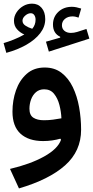

<svg xmlns="http://www.w3.org/2000/svg" viewBox="-20 -781 517 1067"><path d="M158.2 -760.7Q191.4 -760.7 211.4 -737.3Q231.4 -713.9 231.4 -674.8Q231.4 -632.8 203.6 -596.7Q175.8 -560.5 127 -532.5Q78.1 -504.4 15.1 -487.3L0 -541.5Q24.4 -548.3 56.2 -561Q87.9 -573.7 115.2 -589.4Q91.8 -599.1 74.7 -618.4Q57.6 -637.7 57.6 -666Q57.6 -689.9 71.5 -711.7Q85.4 -733.4 108.4 -747.1Q131.3 -760.7 158.2 -760.7ZM150.9 -707.5Q135.3 -707.5 120.1 -694.3Q105 -681.2 105 -666Q105 -649.4 121.1 -638.7Q137.2 -627.9 159.2 -621.1Q177.7 -642.6 177.7 -671.9Q177.7 -686.5 170.7 -697Q163.6 -707.5 150.9 -707.5ZM431.2 -733.4 416.5 -683.1Q408.2 -686 399.7 -688Q391.1 -689.9 382.8 -689.9Q357.4 -689.9 340.8 -676Q324.2 -662.1 324.2 -640.6Q324.2 -621.1 338.1 -609.6Q352.1 -598.1 374 -598.1Q391.1 -598.1 408.7 -603.5L460.4 -620.1L476.6 -566.4L251.5 -494.1L235.4 -549.3L314.5 -571.8V-576.7Q274.4 -595.2 274.4 -645Q274.4 -687 304.2 -715.1Q334 -743.2 379.9 -743.2Q392.1 -743.2 404.8 -740.5Q417.5 -737.8 431.2 -733.4ZM319.3 -4.4 315.4 -10.3Q294.9 -4.4 270.3 -0.7Q245.6 2.9 219.7 2.9Q139.2 2.9 94.2 -37.8Q49.3 -78.6 49.3 -160.6Q49.3 -223.1 68.8 -279.1Q88.4 -335 128.2 -370.4Q168 -405.8 228.5 -405.8Q283.7 -405.8 322.3 -376Q360.8 -346.2 384.8 -296.4Q408.7 -246.6 419.7 -185.1Q430.7 -123.5 430.7 -60.1Q430.7 58.6 342 137.7Q253.4 216.8 85.4 266.1L35.6 157.7Q149.4 130.9 225.3 88.6Q301.3 46.4 319.3 -4.4ZM321.3 -123.5Q319.8 -160.2 310.3 -197.3Q300.8 -234.4 280.5 -259.5Q260.3 -284.7 225.6 -284.7Q198.2 -284.7 179.9 -268.8Q161.6 -252.9 152.6 -228Q143.6 -203.1 143.6 -176.8Q143.6 -141.1 165.3 -127Q187 -112.8 224.1 -112.8Q251 -112.8 275.4 -116.2Q299.8 -119.6 321.3 -123.5Z"/></svg>

Font: Estedad-FD SemiBold
Style: Regular
Weight: 600
Designer: Amin Abedi
Version: Version 7.3